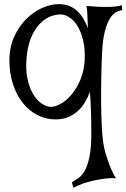

<svg xmlns="http://www.w3.org/2000/svg" viewBox="-20 -557 610 927"><path d="M570.3 -507.8Q555.7 -506.8 540 -498Q524.4 -489.3 510.3 -466.8Q496.1 -444.3 485.8 -403.8Q475.6 -363.3 472.7 -299.8Q469.7 -236.3 468.8 -173.3Q467.8 -110.4 468.3 -54.7Q468.8 1 471.2 47.4Q473.6 93.8 477.5 125Q481.4 156.2 490.2 185.1Q499 213.9 508.3 238.3Q517.6 262.7 526.4 279.8Q535.2 296.9 540 303.7Q522.5 301.8 497.1 304.2Q471.7 306.6 442.9 312.5Q414.1 318.4 385.7 327.6Q357.4 336.9 334 349.6L327.1 323.2Q342.8 313.5 359.9 301.8Q377 290 390.1 265.6Q403.3 241.2 412.1 199.2Q420.9 157.2 420.9 86.9Q420.9 22.5 418.9 -27.8Q417 -78.1 414.1 -113.3Q406.2 -91.8 393.1 -68.4Q379.9 -44.9 360.4 -25.4Q340.8 -5.9 313 6.8Q285.2 19.5 248 19.5Q202.1 19.5 161.6 -1Q121.1 -21.5 90.8 -59.1Q60.5 -96.7 43 -149.4Q25.4 -202.1 25.4 -265.6Q25.4 -329.1 48.3 -379.4Q71.3 -429.7 106.4 -464.8Q141.6 -500 183.6 -518.6Q225.6 -537.1 263.7 -537.1Q293 -537.1 315.4 -527.8Q337.9 -518.6 354.5 -502.4Q371.1 -486.3 383.3 -465.3Q395.5 -444.3 404.3 -420.9Q403.3 -459 401.9 -486.3Q400.4 -513.7 397.5 -528.3Q418.9 -526.4 443.8 -524.9Q468.8 -523.4 492.7 -523.4Q516.6 -523.4 536.6 -525.4Q556.6 -527.3 568.4 -532.2ZM388.7 -264.6Q391.6 -317.4 382.3 -357.9Q373 -398.4 356.9 -426.8Q340.8 -455.1 319.3 -470.2Q297.9 -485.4 277.3 -487.3Q258.8 -488.3 232.9 -481Q207 -473.6 181.6 -451.2Q156.2 -428.7 136.2 -389.2Q116.2 -349.6 109.4 -288.1Q102.5 -226.6 111.8 -180.7Q121.1 -134.8 139.2 -104Q157.2 -73.2 180.2 -57.6Q203.1 -42 223.6 -41Q244.1 -40 272 -55.2Q299.8 -70.3 324.7 -99.6Q349.6 -128.9 367.7 -170.9Q385.7 -212.9 388.7 -264.6Z"/></svg>

Font: Mystery Quest
Style: Regular
Weight: 400
Designer: Squid
Foundry: Font Diner, Inc DBA Sideshow
Version: Version 1.000